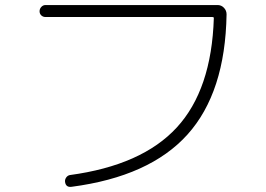

<svg xmlns="http://www.w3.org/2000/svg" viewBox="-20 -717 1040 751"><path d="M158.2 -650.4Q148.4 -650.4 141.6 -656.7Q134.8 -663.1 134.8 -672.9Q134.8 -682.6 141.6 -689.9Q148.4 -697.3 158.2 -697.3H831.1Q845.7 -697.3 856 -686.5Q866.2 -675.8 866.2 -661.1Q861.3 -355.5 713.4 -190.9Q565.4 -26.4 259.8 13.7Q237.3 16.6 234.4 -5.9Q233.4 -14.6 238.8 -22.5Q244.1 -30.3 252.9 -32.2Q535.2 -70.3 671.4 -218.3Q807.6 -366.2 816.4 -646.5Q816.4 -650.4 810.5 -650.4Z"/></svg>

Font: Rounded-L Mgen+ 1m light
Style: Regular
Weight: 200
Designer: [Source Han Sans]
Ryoko NISHIZUKA  (kana & ideographs); Paul D. Hunt (Latin, Greek & Cyrillic); Wenlong ZHANG  (bopomofo
Version: Version 1.059.20150602